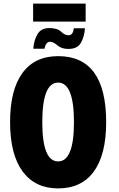

<svg xmlns="http://www.w3.org/2000/svg" viewBox="-20 -1037 662 1067"><path d="M456 -917V-1017H164V-917ZM227 -766Q235 -805 258 -805Q276 -805 299 -785Q322 -765 360 -765Q410 -765 429.5 -799Q449 -833 452 -880H390Q386 -841 361 -841Q340 -841 319.5 -861Q299 -881 254 -881Q208 -881 188 -846.5Q168 -812 165 -766ZM303 -725Q173 -725 104.5 -631Q36 -537 36 -359Q36 -179 105.5 -84.5Q175 10 303 10Q433 10 501.5 -84Q570 -178 570 -358Q570 -725 303 -725ZM303 -578Q391 -578 391 -358Q391 -140 303 -140Q215 -140 215 -358Q215 -578 303 -578Z"/></svg>

Font: Noto Sans Display Condensed Black
Style: Regular
Weight: 900
Width: 3
Designer: Monotype Design team
Foundry: Monotype Imaging Inc.
Version: 1.000